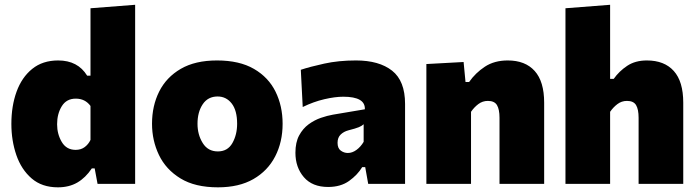

<svg xmlns="http://www.w3.org/2000/svg" viewBox="-20 -768 2915 802"><path d="M222 14.5Q155 14.5 112 -22.8Q69 -60 48.2 -120.5Q27.5 -181 27.5 -250.5Q27.5 -325 49.2 -385Q71 -445 114.5 -480.2Q158 -515.5 223 -515.5Q305 -515.5 344 -452H358V-733.5L544.5 -748V0H387.5L375.5 -64.5H363.5Q337.5 -25.5 303 -5.5Q268.5 14.5 222 14.5ZM296 -142Q318.5 -142 334 -153.8Q349.5 -165.5 358 -183.5V-325.5Q335.5 -356 296.5 -356Q257.5 -356 238 -324.2Q218.5 -292.5 218.5 -249Q218.5 -208 238 -175Q257.5 -142 296 -142Z M890.5 14.5Q794.5 14.5 733.8 -22.8Q673 -60 644 -120.5Q615 -181 615 -251Q615 -326 645 -385.8Q675 -445.5 735.2 -480.5Q795.5 -515.5 886.5 -515.5Q980 -515.5 1040.8 -480.2Q1101.5 -445 1131 -385Q1160.5 -325 1160.5 -251Q1160.5 -175 1129.5 -114.8Q1098.5 -54.5 1038.5 -20Q978.5 14.5 890.5 14.5ZM890 -135.5Q931 -135.5 950.8 -170.5Q970.5 -205.5 970.5 -251Q970.5 -306.5 947.8 -335.8Q925 -365 889 -365Q848.5 -365 826.8 -332.5Q805 -300 805 -251Q805 -205.5 826.8 -170.5Q848.5 -135.5 890 -135.5Z M1350.5 13Q1284.5 13 1249.2 -28Q1214 -69 1214 -130Q1214 -173.5 1229.5 -202.2Q1245 -231 1269.2 -248.8Q1293.5 -266.5 1320.5 -275.8Q1347.5 -285 1370.5 -289L1504 -311.5Q1506.5 -364 1414 -364Q1379.5 -364 1334.5 -353.5Q1289.5 -343 1244.5 -321L1236.5 -476.5Q1274 -489 1334 -502.2Q1394 -515.5 1467 -515.5Q1563.5 -515.5 1617.8 -472.8Q1672 -430 1672 -334V0H1518L1505.5 -70H1493Q1473.5 -37.5 1438.2 -12.2Q1403 13 1350.5 13ZM1433 -129Q1451.5 -129 1469 -141.8Q1486.5 -154.5 1499 -175.5V-249Q1491.5 -242 1479 -236.8Q1466.5 -231.5 1435 -223.5Q1416 -218.5 1403 -206Q1390 -193.5 1390 -171.5Q1390 -148.5 1403.5 -138.8Q1417 -129 1433 -129Z M1761 0V-500.5L1916.5 -509L1924.5 -425.5H1939.5Q1966 -463.5 2005.5 -489.5Q2045 -515.5 2101 -515.5Q2174 -515.5 2213.5 -471.5Q2253 -427.5 2253 -339V0H2066.5V-276Q2066.5 -311 2056 -328.8Q2045.5 -346.5 2018 -346.5Q1995.5 -346.5 1978 -333.2Q1960.5 -320 1947.5 -301V0Z M2342 0V-733.5L2528.5 -748V-438.5H2543.5Q2566 -470.5 2599.8 -493Q2633.5 -515.5 2682 -515.5Q2755 -515.5 2794.5 -471.5Q2834 -427.5 2834 -339V0H2647.5V-276Q2647.5 -311 2637 -328.8Q2626.5 -346.5 2599 -346.5Q2576.5 -346.5 2559 -333.2Q2541.5 -320 2528.5 -301V0Z"/></svg>

Font: Commissioner ExtraBold
Style: Regular
Weight: 800
Designer: Kostas Bartsokas
Foundry: Kostas Bartsokas
Version: Version 1.000; ttfautohint (v1.8.3)